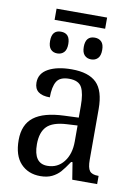

<svg xmlns="http://www.w3.org/2000/svg" viewBox="-92 -894 694 965"><g transform="rotate(10 254.5 -411.5)"><path d="M44 -150Q44 -229 94 -267.5Q144 -306 248 -310L322 -313V-373Q322 -436 306 -466.5Q290 -497 241 -497Q194 -497 177.5 -469.5Q161 -442 161 -388Q82 -388 82 -450Q82 -497 127 -521.5Q172 -546 246 -546Q332 -546 372.5 -506Q413 -466 413 -373V-114Q413 -73 425 -57.5Q437 -42 468 -42H471V0H344L330 -87H323Q299 -51 282.5 -32.5Q266 -14 241.5 -2Q217 10 182 10Q120 10 82 -30.5Q44 -71 44 -150ZM323 -191V-273L268 -270Q197 -266 167.5 -236Q138 -206 138 -145Q138 -47 208 -47Q260 -47 291.5 -87Q323 -127 323 -191ZM117 -833H375V-776H117ZM113 -668Q113 -723 159 -723Q206 -723 206 -668Q206 -639 193 -625.5Q180 -612 159 -612Q138 -612 125.5 -625.5Q113 -639 113 -668ZM285 -668Q285 -723 332 -723Q353 -723 366 -710Q379 -697 379 -668Q379 -639 366 -625.5Q353 -612 332 -612Q311 -612 298 -625.5Q285 -639 285 -668Z"/></g></svg>

Font: Noto Serif Narrow
Style: Regular
Weight: 400
Width: 4
Designer: Monotype Design Team
Foundry: Monotype Imaging Inc.
Version: Version 1.001